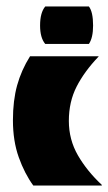

<svg xmlns="http://www.w3.org/2000/svg" viewBox="-20 -574 335 594"><path d="M83 0Q56 -37 38 -87.5Q20 -138 20 -202Q20 -263 33 -310Q46 -357 73 -400H285V-399Q241 -353 217 -306Q193 -259 193 -200Q193 -142 221 -93.5Q249 -45 295 -2V0ZM120 -438Q104 -457 104 -495Q104 -535 120 -554H255Q268 -537 268 -495Q268 -457 255 -438Z"/></svg>

Font: Tac One
Style: Regular
Weight: 400
Designer: Oluseyi Olusanya, David Udoh, Eyiyemi Adegbite, Mirko Velimirović
Version: Version 1.003; ttfautohint (v1.8.4.7-5d5b)